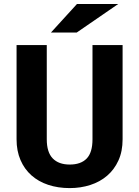

<svg xmlns="http://www.w3.org/2000/svg" viewBox="-20 -938 702 968"><path d="M598.1 -710.9V-235.8Q598.1 -174.8 577.1 -128.9Q556.2 -83 520 -52Q483.9 -21 435.3 -5.4Q386.7 10.3 331.5 10.3Q272.5 10.3 223.1 -6.1Q173.8 -22.5 138.4 -54Q103 -85.4 83.3 -131.3Q63.5 -177.2 63.5 -235.8V-710.9H215.8V-235.8Q215.8 -170.4 245.8 -139.4Q275.9 -108.4 331.5 -108.4Q387.7 -108.4 417 -138.7Q446.3 -168.9 446.3 -235.8V-710.9ZM368.2 -918H576.2L366.7 -773.9H236.8Z"/></svg>

Font: Ufes Sans ExtraBold
Style: Regular
Weight: 800
Designer: Ricardo Esteves & Filipe Motta
Foundry: ProDesignUfes - Ricardo Esteves, Filipe Motta (This is a derivative work, based on Roboto family, by Christian Robertson
Version: Version 2.0